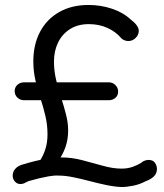

<svg xmlns="http://www.w3.org/2000/svg" viewBox="-20 -730 658 772"><path d="M77 -327Q61 -327 50 -337.5Q39 -348 39 -364Q39 -379 50 -389Q61 -399 77 -399H417Q433 -399 444 -388Q455 -377 455 -362Q455 -346 444 -336.5Q433 -327 417 -327ZM227 -97Q268 -97 310.5 -86Q353 -75 393.5 -63.5Q434 -52 469 -52Q493 -52 513 -59Q533 -66 547 -75Q555 -82 563 -84.5Q571 -87 577 -87Q595 -87 603 -75.5Q611 -64 611 -51Q611 -33 599 -21Q587 -9 565 -1Q543 11 516.5 16.5Q490 22 469 22Q441 21 407.5 14Q374 7 340 -2Q306 -11 274 -17.5Q242 -24 217 -24Q197 -25 175.5 -21Q154 -17 137 -13Q120 -9 111 -6Q95 -3 84 3.5Q73 10 62 10Q49 10 40 0Q31 -10 31 -24Q31 -38 40 -49.5Q49 -61 66 -67Q95 -76 121.5 -82.5Q148 -89 174.5 -93Q201 -97 227 -97ZM175 -40 115 -59Q128 -66 140.5 -84Q153 -102 162 -129Q171 -156 171 -190Q171 -228 162.5 -264Q154 -300 142.5 -335Q131 -370 122.5 -407Q114 -444 114 -483Q114 -551 141 -602Q168 -653 218 -681.5Q268 -710 336 -710Q385 -710 430 -695Q475 -680 505 -652Q520 -641 529 -629Q538 -617 538 -606Q538 -590 525.5 -577.5Q513 -565 496 -565Q488 -565 480.5 -568Q473 -571 468 -576Q445 -603 411.5 -618Q378 -633 337 -633Q293 -633 261.5 -613Q230 -593 213.5 -559Q197 -525 197 -482Q197 -446 205.5 -409.5Q214 -373 225.5 -338Q237 -303 245.5 -269.5Q254 -236 254 -206Q254 -168 242.5 -136.5Q231 -105 212.5 -81Q194 -57 175 -40Z"/></svg>

Font: Quicksand Light Medium
Style: Regular
Weight: 500
Version: Version 3.006